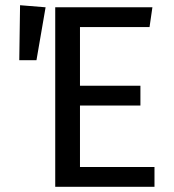

<svg xmlns="http://www.w3.org/2000/svg" viewBox="-20 -717 667 737"><path d="M573 0H192V-689H565L554 -613H287V-388H519V-312H287V-76H573ZM120 -486H54L57 -697L155 -689Z"/></svg>

Font: Trujillo
Style: Regular
Weight: 400
Designer: Fira Sans original fonts by bBox Type GmbH, Carrois Corporate GbR, & Edenspiekermann AG / Changes by Cristiano Sobral
Foundry: Fira Sans original fonts by bBox Type GmbH, Carrois Corporate GbR, & Edenspiekermann AG / Changes by Cristiano Sobral
Version: Version 4.301;October 17, 2021;FontCreator 14.0.0.2814 64-bi